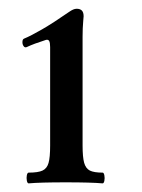

<svg xmlns="http://www.w3.org/2000/svg" viewBox="-20 -677 328 445"><path d="M46.4 -276.9Q68.4 -276.9 78.6 -281.7Q88.9 -286.6 92.5 -299.3Q96.2 -312 96.2 -339.4V-567.9Q96.2 -578.1 94 -582Q91.8 -585.9 86.4 -584.5Q58.6 -575.7 42 -567.9Q37.6 -565.9 34.7 -570.1Q31.7 -574.2 32 -580.1Q32.2 -585.9 35.6 -587.4Q51.3 -593.8 77.4 -608.9Q103.5 -624 140.1 -649.4Q145 -652.8 149.4 -654.8Q153.8 -656.7 157.7 -656.7Q165.5 -656.7 169.7 -652.6Q173.8 -648.4 173.8 -639.2Q173.3 -633.8 172.9 -628.4Q171.4 -611.8 171.4 -591.8V-339.8Q171.4 -313 175 -299.8Q178.7 -286.6 188.2 -281.7Q197.8 -276.9 217.8 -276.9Q220.7 -276.9 221.9 -270.5Q223.1 -264.2 221.9 -258.1Q220.7 -252 217.8 -252Q191.9 -254.4 132.3 -254.4Q72.3 -254.4 46.4 -252Q43.5 -252 42.2 -258.3Q41 -264.6 42.2 -270.8Q43.5 -276.9 46.4 -276.9Z"/></svg>

Font: Junicode Two Beta VF
Style: Regular
Weight: 400
Designer: Peter S. Baker
Foundry: Briery Creek Software
Version: Version 1.031 beta; ttfautohint (v1.8.1.43-b0c9)